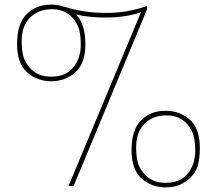

<svg xmlns="http://www.w3.org/2000/svg" viewBox="-20 -806 940 832"><path d="M698 6Q637 6 593.5 -32.5Q550 -71 550 -155Q550 -244 591 -284Q631 -326 698 -326Q759 -326 802.5 -287.5Q846 -249 846 -165Q846 -120 837 -88.5Q828 -57 804 -35Q762 6 698 6ZM701 -14Q761 -14 793.5 -54Q826 -94 826 -152Q826 -188 820 -214Q814 -240 793 -266Q760 -306 701 -306Q642 -306 606 -269.5Q570 -233 570 -168Q570 -132 576 -106Q582 -80 603 -55Q636 -14 695 -14ZM205 -474Q265 -474 297.5 -514Q330 -554 330 -612Q330 -648 324 -674Q318 -700 297 -726Q264 -766 205 -766Q146 -766 110 -729.5Q74 -693 74 -628Q74 -592 80 -566Q86 -540 107 -515Q140 -474 199 -474ZM299 0H277L591 -753Q524 -730 440 -730Q366 -730 310 -743Q350 -701 350 -615Q350 -531 306.5 -492.5Q263 -454 202 -454Q141 -454 97.5 -492.5Q54 -531 54 -615Q54 -704 95 -744Q135 -786 202 -786Q232 -786 258 -777Q342 -750 440 -750Q532 -750 617 -780V-765Z"/></svg>

Font: Tanohe Sans Thin
Style: Regular
Weight: 100
Designer: Village Type and Design LLC & Cristiano Sobral
Foundry: Cooper Hewitt Smithsonian Design Museum
Version: Version 1.00;September 29, 2021;FontCreator 13.0.0.2655 64-b